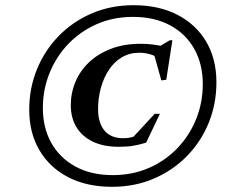

<svg xmlns="http://www.w3.org/2000/svg" viewBox="-20 -707 874 739"><path d="M454.5 -175Q473 -175 487 -178.8Q501 -182.5 522.5 -193L482.5 -168.5L575.5 -269H595.5L542.5 -158Q515 -149.5 491.8 -145.8Q468.5 -142 437 -142Q378.5 -142 337 -162Q295.5 -182 274 -218Q252.5 -254 252.5 -302Q252.5 -349.5 270.5 -392.2Q288.5 -435 323.2 -467.8Q358 -500.5 408 -519.5Q458 -538.5 522 -538.5Q544 -538.5 567.2 -535.8Q590.5 -533 611.5 -527.5L583.5 -522.5L633.5 -552H643.5L620 -400L601 -397.5L571 -504.5L592.5 -479.5Q579 -492 558.5 -498Q538 -504 516 -504Q478 -504 448.2 -486Q418.5 -468 398.5 -437.2Q378.5 -406.5 368 -367.8Q357.5 -329 357.5 -288Q357.5 -234 382 -204.5Q406.5 -175 454.5 -175ZM414 -33Q489.5 -33 552.8 -60.5Q616 -88 662.8 -136.8Q709.5 -185.5 735 -248.8Q760.5 -312 760.5 -383.5Q760.5 -460.5 727.8 -518.8Q695 -577 634.8 -609.5Q574.5 -642 491.5 -642Q416 -642 352.8 -614.2Q289.5 -586.5 243 -538Q196.5 -489.5 170.8 -426Q145 -362.5 145 -291.5Q145 -214.5 177.8 -156.5Q210.5 -98.5 270.8 -65.8Q331 -33 414 -33ZM494 -687Q591.5 -687 663 -650Q734.5 -613 773.8 -546.5Q813 -480 813 -390Q813 -307.5 783.5 -234.8Q754 -162 699.8 -106.5Q645.5 -51 572.2 -19.5Q499 12 411 12Q314 12 242.5 -25Q171 -62 131.8 -128.8Q92.5 -195.5 92.5 -285Q92.5 -367.5 122.2 -440.2Q152 -513 206 -568.5Q260 -624 333.5 -655.5Q407 -687 494 -687Z"/></svg>

Font: Newsreader 24pt SemiBold
Style: Italic
Weight: 600
Italic angle: -17°
Designer: Hugues Gentile
Foundry: Production Type
Version: Version 1.003